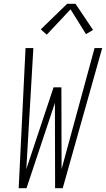

<svg xmlns="http://www.w3.org/2000/svg" viewBox="-20 -987 556 1007"><path d="M78 0 114 -735H155L118 -100L261 -529H302L303 -100L476 -735H516L309 0H269L268 -447L119 0ZM225 -805 194 -833 332 -967H376L468 -830L431 -808L350 -938Z"/></svg>

Font: Iosevka SS04 Extralight
Style: Italic
Weight: 200
Italic angle: -9°
Monospace: yes
Designer: Belleve Invis
Foundry: Belleve Invis
Version: Version 19.0.0; ttfautohint (v1.8.4)